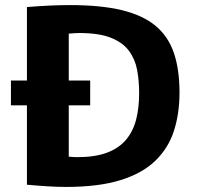

<svg xmlns="http://www.w3.org/2000/svg" viewBox="-20 -736 793 762"><path d="M23.4 -317.9V-416.5H337.9V-317.9ZM242.2 5.9Q206.5 5.9 168 3.4Q129.4 1 86.9 -2.9V-708Q134.3 -711.9 177 -713.9Q219.7 -715.8 257.8 -715.8Q380.4 -715.8 463.9 -695.6Q547.4 -675.3 597.7 -633.3Q647.9 -591.3 670.2 -525.6Q692.4 -460 692.4 -368.7Q692.4 -285.6 670.4 -217Q648.4 -148.4 596.9 -98.4Q545.4 -48.3 458.5 -21.2Q371.6 5.9 242.2 5.9ZM287.1 -112.3Q357.4 -112.3 404.8 -130.1Q452.1 -147.9 480.2 -181.4Q508.3 -214.8 520.3 -261.5Q532.2 -308.1 532.2 -366.2Q532.2 -415.5 524.2 -458.5Q516.1 -501.5 491.7 -534.4Q467.3 -567.4 419.9 -586.2Q372.6 -605 293.9 -605Q284.7 -605 274.4 -604.2Q264.2 -603.5 252.9 -602.5V-114.3Q261.7 -113.3 270.5 -112.8Q279.3 -112.3 287.1 -112.3Z"/></svg>

Font: Comme
Style: Bold
Weight: 700
Version: Version 1.000;gftools[0.9.27]